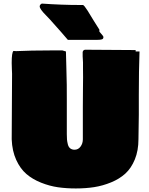

<svg xmlns="http://www.w3.org/2000/svg" viewBox="-20 -1016 828 1065"><path d="M200.2 -980.5Q200.2 -990.2 211.9 -996.1Q324.2 -988.3 420.9 -988.3H440.4Q446.8 -986.8 465.8 -957Q503.9 -894 531.2 -851.6V-840.8Q533.7 -837.4 539.8 -830.6Q545.9 -823.7 549.8 -818.6Q553.7 -813.5 553.7 -810.5Q553.7 -804.7 551 -801.3Q548.3 -797.9 540.8 -796.6Q533.2 -795.4 529.5 -795.2Q525.9 -794.9 514.6 -794.9H356.4Q333 -823.2 256.8 -908.2L236.3 -929.7Q200.2 -965.8 200.2 -980.5ZM44.9 -243.2Q46.9 -483.4 46.9 -601.6V-607.4Q46.9 -610.8 45.9 -631.6Q44.9 -652.3 44.9 -667Q44.9 -725.6 54.7 -733.4Q57.1 -733.4 62 -732.9Q66.9 -732.4 69.3 -732.4Q151.4 -736.3 259.8 -736.3H326.2Q330.1 -735.8 336.7 -733.2Q343.3 -730.5 345.7 -730.5Q346.2 -706.5 347.9 -647.9Q349.6 -589.4 350.3 -546.4Q351.1 -503.4 350.6 -461.9V-271.5Q350.6 -253.4 351.6 -242.2Q352.5 -231 356.2 -215.8Q359.9 -200.7 369.4 -193.1Q378.9 -185.5 393.6 -185.5Q414.1 -185.5 426.8 -202.9Q439.5 -220.2 439.5 -243.2V-421.9Q439 -454.6 440.2 -524.9Q441.4 -595.2 440.4 -634.8V-669.9Q440.4 -675.3 439.5 -686.3Q438.5 -697.3 438.5 -703.1V-726.6Q439.9 -737.8 451.2 -740.2Q544.9 -740.2 732.4 -738.3V-730.5H753.9Q750 -626.5 750 -488.3V-378.9Q750 -356.9 749 -311.5Q748 -266.1 748 -244.1Q748 -180.7 728 -131.8Q708 -83 675.3 -53.2Q642.6 -23.4 596.2 -4.4Q549.8 14.6 502.4 22Q455.1 29.3 400.4 29.3Q347.7 29.3 301.5 22.7Q255.4 16.1 208 -2.7Q160.6 -21.5 126.5 -50.8Q92.3 -80.1 69.8 -129.4Q47.4 -178.7 44.9 -243.2Z"/></svg>

Font: Bowlby One SC
Style: Regular
Weight: 400
Width: 1
Version: Version 1.2